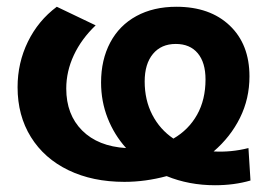

<svg xmlns="http://www.w3.org/2000/svg" viewBox="-20 -528 806 568"><path d="M616 20Q539 20 473 -7Q410 10 348 10Q254 10 182.5 -24.5Q111 -59 71.5 -122.5Q32 -186 32 -270Q32 -342 62.5 -404.5Q93 -467 148 -508L263 -453Q221 -413 198.5 -365Q176 -317 176 -266Q176 -189 223 -142Q270 -95 353 -90Q318 -129 298.5 -178.5Q279 -228 279 -284Q279 -351 306 -402Q333 -453 383.5 -480.5Q434 -508 502 -508Q601 -508 659.5 -452.5Q718 -397 718 -302Q718 -236 690 -179.5Q662 -123 612 -80Q664 -77 715 -90L721 6Q673 20 616 20ZM408 -287Q408 -232 430.5 -188.5Q453 -145 493 -118Q538 -144 563 -188.5Q588 -233 588 -293Q588 -343 565 -370.5Q542 -398 500 -398Q457 -398 432.5 -368.5Q408 -339 408 -287Z"/></svg>

Font: Montserrat Ace
Style: Bold
Weight: 700
Designer: Julieta Ulanovsky
Foundry: Julieta Ulanovsky
Version: Version 1